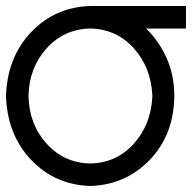

<svg xmlns="http://www.w3.org/2000/svg" viewBox="-20 -688 640 640"><path d="M561 -368Q560 -240 480 -156Q400 -72 281 -68Q162 -72 83 -156Q4 -240 0 -368Q4 -496 83 -580Q162 -664 281 -668H600V-593H467Q511 -550 536 -493Q561 -436 561 -368ZM281 -593Q193 -591 135 -526.5Q77 -462 75 -368Q77 -274 135 -209.5Q193 -145 281 -143Q369 -145 426.5 -209.5Q484 -274 488 -368Q484 -462 426.5 -526.5Q369 -591 281 -593Z"/></svg>

Font: JetBrainsMono NF
Style: Regular
Weight: 400
Monospace: yes
Designer: Philipp Nurullin, Konstantin Bulenkov
Foundry: JetBrains
Version: Version 1.0.2; ttfautohint (v1.8.3)